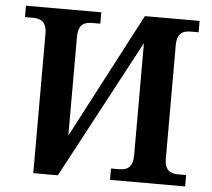

<svg xmlns="http://www.w3.org/2000/svg" viewBox="-51 -770 911 825"><g transform="rotate(5 404.5 -357.0)"><path d="M122 0H228L547 -598V-116C547 -57 519 -49 484 -49H453V0H777V-49H746C713 -49 684 -57 684 -113V-599C684 -657 712 -665 746 -665H777V-714H541L258 -174V-599C258 -657 286 -665 321 -665H353V-714H28V-665H59C93 -665 122 -657 122 -600Z"/></g></svg>

Font: Noto Serif Semi
Style: Regular
Weight: 600
Designer: Monotype Design Team
Foundry: Monotype Imaging Inc.
Version: Version 1.002